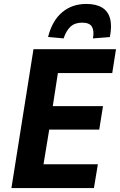

<svg xmlns="http://www.w3.org/2000/svg" viewBox="-20 -955 609 975"><path d="M38 0 150 -705H569L550 -584H274L248 -416H503L484 -297H230L201 -121H477L457 0ZM303 -760 224 -767Q245 -850 295.5 -892.5Q346 -935 418 -935Q468 -935 498.5 -916.5Q529 -898 539 -860.5Q549 -823 538 -767L452 -760Q459 -798 447 -819Q435 -840 397 -840Q360 -840 338 -819.5Q316 -799 303 -760Z"/></svg>

Font: Nunito Sans 7pt Condensed ExtraBold
Style: Italic
Weight: 800
Width: 3
Italic angle: -9°
Designer: Vernon Adams
Foundry: Vernon Adams
Version: Version 3.101;gftools[0.9.27]